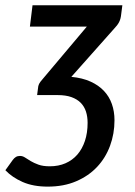

<svg xmlns="http://www.w3.org/2000/svg" viewBox="-82 -530 516 732"><path d="M380 -475.5Q379 -465.5 377 -458.5Q375 -451.5 371.8 -445.2Q368.5 -439 364 -433.2Q359.5 -427.5 353 -420.5L190 -237Q232 -233 263 -219Q294 -205 314.2 -183.5Q334.5 -162 344.5 -133.5Q354.5 -105 354.5 -71.5Q354.5 -20 337.5 26Q320.5 72 288 106.5Q255.5 141 208.2 161.2Q161 181.5 100 181.5Q44.5 181.5 4.2 163.8Q-36 146 -61.5 119L-33.5 80Q-28 72.5 -21.5 68.5Q-15 64.5 -6 64.5Q4.5 64.5 13.8 70.8Q23 77 35.2 84.2Q47.5 91.5 64.8 97.8Q82 104 108 104Q141 104 167.5 92.5Q194 81 212.8 59.5Q231.5 38 241.8 7.2Q252 -23.5 252 -61.5Q252 -85 245.8 -104.5Q239.5 -124 225.8 -138Q212 -152 190.2 -159.8Q168.5 -167.5 137.5 -167.5H59.5L62.5 -190.5Q63 -197.5 64 -201.8Q65 -206 66.8 -209.8Q68.5 -213.5 71.8 -217.8Q75 -222 81 -229L249 -428.5H32L42 -510H384.5Z"/></svg>

Font: Lato SemiBold
Style: Italic
Weight: 600
Italic angle: -7°
Designer: Lukasz Dziedzic with Adam Twardoch and Botio Nikoltchev
Foundry: tyPoland Lukasz Dziedzic
Version: Version 2.015; 2015-08-06; http://www.latofonts.com/